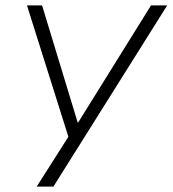

<svg xmlns="http://www.w3.org/2000/svg" viewBox="-20 -512 642 712"><path d="M116 180 242 -18 243 25 80 -492H136L268 -58H270L540 -492H600L178 180Z"/></svg>

Font: Nunito Sans 7pt SemiExpanded ExtraLight
Style: Italic
Weight: 250
Width: 6
Italic angle: -9°
Designer: Vernon Adams
Foundry: Vernon Adams
Version: Version 3.101;gftools[0.9.27]